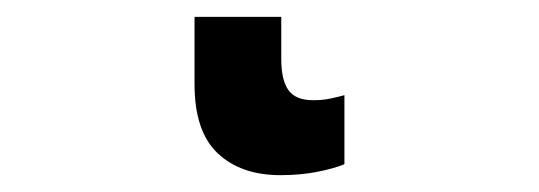

<svg xmlns="http://www.w3.org/2000/svg" viewBox="-20 32 640 228"><path d="M313 240Q266 240 238.5 214Q211 188 211 132V52H314V102Q314 127 322.5 139Q331 151 352 151Q363 151 372.5 149Q382 147 389 145V227Q377 232 357 236Q337 240 313 240Z"/></svg>

Font: Noto Sans Mono
Style: Bold
Weight: 700
Designer: Monotype Design Team
Foundry: Monotype Imaging Inc.
Version: Version 2.014